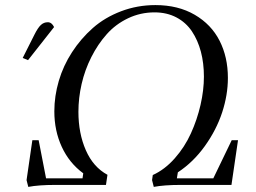

<svg xmlns="http://www.w3.org/2000/svg" viewBox="-20 -731 1013 759"><path d="M69.8 -502 116.2 -594.2Q129.9 -621.6 141.6 -632.3Q153.3 -643.1 168.9 -643.1Q184.6 -643.1 193.8 -624L90.8 -493.2ZM85 -19 107.9 -176.8H132.8L162.1 -25.9H306.2L309.1 -45.9Q253.9 -86.4 224.4 -150.1Q194.8 -213.9 194.8 -291Q194.8 -351.1 212.4 -411.1Q230 -471.2 264.9 -524.9Q299.8 -578.6 347.2 -620.4Q394.5 -662.1 458.7 -686.5Q522.9 -710.9 594.2 -710.9Q684.1 -710.9 749.8 -672.6Q815.4 -634.3 848.1 -569.8Q880.9 -505.4 880.9 -422.9Q880.9 -356 858.2 -286.6Q835.4 -217.3 789.8 -153.6Q744.1 -89.8 683.1 -49.8L679.2 -25.9H823.2L896 -176.8H920.9L895 0H693.8Q628.9 0 587.9 7.8L581.1 -19L584 -39.1Q631.3 -60.5 670.7 -105Q710 -149.4 734.6 -203.6Q759.3 -257.8 772.7 -316.2Q786.1 -374.5 786.1 -428.2Q786.1 -481 774.2 -526.4Q762.2 -571.8 738.8 -606.9Q715.3 -642.1 677.5 -662.1Q639.6 -682.1 590.8 -682.1Q535.2 -682.1 486.1 -658.7Q437 -635.3 401.9 -595.7Q366.7 -556.2 341.1 -505.4Q315.4 -454.6 302.7 -399.2Q290 -343.8 290 -289.1Q290 -204.1 319.3 -137.2Q348.6 -70.3 404.8 -40L398.9 0H198.2Q132.8 0 91.8 7.8Z"/></svg>

Font: Dihjauti
Style: Bold Italic
Weight: 700
Italic angle: -9°
Designer: T. Christopher White
Version: Version 3.0.0